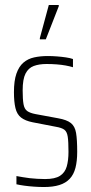

<svg xmlns="http://www.w3.org/2000/svg" viewBox="-20 -743 366 771"><path d="M157 8Q137 8 116 6.5Q95 5 77 2.5Q59 0 46 -3V-36Q59 -34 72 -31.5Q85 -29 99.5 -27.5Q114 -26 129.5 -25Q145 -24 161 -24Q201 -24 221 -37Q241 -50 248 -74.5Q255 -99 255 -133Q255 -174 252 -194Q249 -214 238.5 -222Q228 -230 204 -234L111 -252Q81 -258 64.5 -271Q48 -284 42 -309Q36 -334 36 -373Q36 -419 46 -447.5Q56 -476 74 -491.5Q92 -507 117 -512.5Q142 -518 172 -518Q190 -518 209 -516.5Q228 -515 245 -512.5Q262 -510 273 -506V-473Q260 -477 243.5 -480Q227 -483 207.5 -484.5Q188 -486 167 -486Q137 -486 115.5 -478Q94 -470 82.5 -447.5Q71 -425 71 -380Q71 -344 74.5 -324.5Q78 -305 89.5 -297Q101 -289 122 -285L214 -268Q248 -262 264.5 -249Q281 -236 285.5 -209Q290 -182 290 -133Q290 -96 283 -69Q276 -42 260 -25Q244 -8 218.5 0Q193 8 157 8ZM140 -585V-590L176 -723H216V-718L164 -585Z"/></svg>

Font: Saira ExtraCondensed Thin
Style: Regular
Weight: 250
Width: 2
Designer: Hector Gatti with collaboration of the Omnibus-Type team
Foundry: Omnibus-Type
Version: Version 1.101